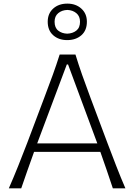

<svg xmlns="http://www.w3.org/2000/svg" viewBox="-20 -1031 735 1051"><path d="M28.3 0H96.2Q112.8 -48.3 130.6 -99.1Q148.4 -149.9 166.5 -199.7H529.3Q546.9 -150.9 564.2 -99.6Q581.5 -48.3 597.7 0H666.5Q641.1 -58.6 616.2 -122.8Q591.3 -187 568.4 -247.6L474.1 -499Q448.7 -567.4 429.4 -621.8Q410.2 -676.3 393.1 -732.4H306.6Q289.1 -677.2 269.3 -622.3Q249.5 -567.4 223.6 -499.5L128.9 -248.5Q106.4 -189.5 80.3 -124.3Q54.2 -59.1 28.3 0ZM512.7 -246.1H183.6L345.7 -678.2H352.5ZM347.7 -846.7Q318.4 -847.7 298.6 -863.5Q278.8 -879.4 278.8 -912.1Q278.8 -942.4 298.8 -959Q318.8 -975.6 348.6 -976.6Q377.9 -975.6 397.9 -959Q418 -942.4 418 -912.1Q418 -879.4 397.9 -863.5Q377.9 -847.7 347.7 -846.7ZM347.7 -811.5Q395 -811.5 425.3 -837.9Q455.6 -864.3 455.6 -912.1Q455.6 -956.5 425.3 -983.9Q395 -1011.2 348.6 -1011.2Q301.3 -1011.2 271.2 -984.1Q241.2 -957 241.2 -912.1Q241.2 -864.7 271.2 -838.1Q301.3 -811.5 347.7 -811.5Z"/></svg>

Font: Pinar-VF-FD
Style: Regular
Weight: 300
Designer: Amin Abedi
Version: Version 3.0